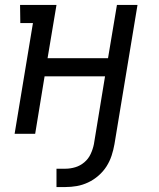

<svg xmlns="http://www.w3.org/2000/svg" viewBox="-20 -540 640 775"><path d="M208 215V141H244Q264 141 284 135Q304 129 320.5 115Q337 101 346 81.5Q355 62 359 42L404 -232H160L122 0H39L113 -447H62L61 -520H208L172 -305H416L452 -520H535L442 42Q438 65 430.5 88Q423 111 410 131.5Q397 152 377.5 169Q358 186 335.5 196.5Q313 207 290 211Q267 215 244 215Z"/></svg>

Font: Iosevka Plex Etoile
Style: Italic
Weight: 400
Italic angle: -9°
Designer: Belleve Invis
Foundry: Belleve Invis
Version: Version 25.1.1; ttfautohint (v1.8.4)